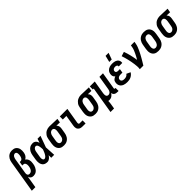

<svg xmlns="http://www.w3.org/2000/svg" viewBox="339 -2427 4313 4313"><g transform="rotate(-45 2495.0 -270.5)"><path d="M-29 215 99 -557Q103 -581 110.5 -604.5Q118 -628 130.5 -649.5Q143 -671 161 -689.5Q179 -708 201 -720.5Q223 -733 247.5 -738Q272 -743 296 -743Q323 -743 349.5 -736.5Q376 -730 396 -714.5Q416 -699 430 -677Q444 -655 450 -629Q456 -603 455.5 -575.5Q455 -548 451 -520Q447 -500 441 -480Q435 -460 423.5 -442Q412 -424 396 -409.5Q380 -395 360 -385Q383 -371 398 -349.5Q413 -328 419.5 -302Q426 -276 425.5 -248Q425 -220 420 -192Q417 -168 410 -144.5Q403 -121 392 -99Q381 -77 365.5 -56.5Q350 -36 329.5 -21Q309 -6 284.5 1Q260 8 237 8Q218 8 200.5 3.5Q183 -1 168.5 -11.5Q154 -22 145 -37Q136 -52 131 -69L84 215ZM205 -88Q219 -88 233.5 -92.5Q248 -97 260 -106.5Q272 -116 280.5 -128.5Q289 -141 295 -155Q301 -169 304.5 -183Q308 -197 311 -211Q313 -225 314 -239Q315 -253 314 -266.5Q313 -280 308.5 -293Q304 -306 296.5 -316.5Q289 -327 276.5 -332Q264 -337 250 -337H220L235 -433H265Q281 -433 296 -443.5Q311 -454 319.5 -469Q328 -484 332.5 -500Q337 -516 340 -532Q342 -544 343 -556.5Q344 -569 343.5 -581Q343 -593 341 -604.5Q339 -616 333 -626Q327 -636 317 -641.5Q307 -647 294 -647Q277 -647 260 -636.5Q243 -626 233 -610Q223 -594 217.5 -576.5Q212 -559 209 -542L149 -174Q146 -158 147 -142Q148 -126 155 -113.5Q162 -101 175.5 -94.5Q189 -88 205 -88Z M676 8Q648 8 621.5 1Q595 -6 575 -22.5Q555 -39 543 -62.5Q531 -86 526 -112.5Q521 -139 522 -166.5Q523 -194 527 -222L547 -342Q551 -366 558.5 -389Q566 -412 577.5 -433.5Q589 -455 606.5 -473.5Q624 -492 645.5 -505Q667 -518 690.5 -523Q714 -528 738 -528Q760 -528 780 -520Q800 -512 815.5 -497Q831 -482 840 -463Q849 -444 856 -423Q864 -448 871.5 -472Q879 -496 887 -520H981Q956 -452 932.5 -384.5Q909 -317 883 -249Q888 -187 890.5 -124.5Q893 -62 897 0H803Q803 -20 803 -40.5Q803 -61 803 -82Q792 -65 779 -48.5Q766 -32 750 -19.5Q734 -7 714.5 0.5Q695 8 676 8ZM676 -88Q690 -88 703.5 -95Q717 -102 727 -113Q737 -124 745 -136Q753 -148 760.5 -161Q768 -174 773.5 -187Q779 -200 784.5 -213.5Q790 -227 795.5 -240.5Q801 -254 805 -267Q805 -284 803.5 -300.5Q802 -317 800 -333Q798 -349 795 -365Q792 -381 785.5 -395.5Q779 -410 766.5 -421Q754 -432 737 -432Q726 -432 715 -427Q704 -422 695 -413Q686 -404 680 -393.5Q674 -383 669.5 -372Q665 -361 662.5 -349.5Q660 -338 658 -327L638 -207Q636 -195 634.5 -182.5Q633 -170 633 -158Q633 -146 635 -134.5Q637 -123 641.5 -112.5Q646 -102 655 -95Q664 -88 676 -88Z M1205 8Q1175 8 1147 2Q1119 -4 1097 -19.5Q1075 -35 1059.5 -58Q1044 -81 1037 -108Q1030 -135 1030.5 -164Q1031 -193 1035 -222L1055 -342Q1059 -367 1067.5 -391Q1076 -415 1091 -436.5Q1106 -458 1125.5 -475.5Q1145 -493 1168.5 -504.5Q1192 -516 1217 -522Q1242 -528 1266 -528H1281L1519 -520L1503 -424L1394 -428Q1407 -416 1416 -401.5Q1425 -387 1429 -370Q1433 -353 1433 -334.5Q1433 -316 1430 -298L1410 -178Q1406 -153 1398 -129.5Q1390 -106 1376.5 -83.5Q1363 -61 1344 -43Q1325 -25 1302 -13Q1279 -1 1254 3.5Q1229 8 1205 8ZM1205 -88Q1224 -88 1242 -97.5Q1260 -107 1272.5 -122.5Q1285 -138 1291 -156.5Q1297 -175 1300 -193L1320 -313Q1323 -332 1323.5 -351Q1324 -370 1319.5 -387.5Q1315 -405 1302 -418Q1289 -431 1270 -432H1259Q1241 -432 1223.5 -422Q1206 -412 1194 -396.5Q1182 -381 1175.5 -363Q1169 -345 1166 -327L1146 -207Q1144 -193 1142.5 -180Q1141 -167 1142.5 -154Q1144 -141 1148 -128.5Q1152 -116 1160 -106.5Q1168 -97 1180 -92.5Q1192 -88 1205 -88Z M1800 0Q1779 0 1757.5 -3.5Q1736 -7 1718 -17Q1700 -27 1686.5 -42.5Q1673 -58 1667 -77.5Q1661 -97 1661 -119Q1661 -141 1665 -163L1708 -424H1595V-520H1836L1774 -147Q1773 -138 1773 -129.5Q1773 -121 1775.5 -113.5Q1778 -106 1785 -101Q1792 -96 1801 -96H1894V0Z M2205 8Q2175 8 2147 2Q2119 -4 2097 -19.5Q2075 -35 2059.5 -58Q2044 -81 2037 -108Q2030 -135 2030.5 -164Q2031 -193 2035 -222L2055 -342Q2059 -367 2067.5 -391Q2076 -415 2091 -436.5Q2106 -458 2125.5 -475.5Q2145 -493 2168.5 -504.5Q2192 -516 2217 -522Q2242 -528 2266 -528H2281L2519 -520L2503 -424L2394 -428Q2407 -416 2416 -401.5Q2425 -387 2429 -370Q2433 -353 2433 -334.5Q2433 -316 2430 -298L2410 -178Q2406 -153 2398 -129.5Q2390 -106 2376.5 -83.5Q2363 -61 2344 -43Q2325 -25 2302 -13Q2279 -1 2254 3.5Q2229 8 2205 8ZM2205 -88Q2224 -88 2242 -97.5Q2260 -107 2272.5 -122.5Q2285 -138 2291 -156.5Q2297 -175 2300 -193L2320 -313Q2323 -332 2323.5 -351Q2324 -370 2319.5 -387.5Q2315 -405 2302 -418Q2289 -431 2270 -432H2259Q2241 -432 2223.5 -422Q2206 -412 2194 -396.5Q2182 -381 2175.5 -363Q2169 -345 2166 -327L2146 -207Q2144 -193 2142.5 -180Q2141 -167 2142.5 -154Q2144 -141 2148 -128.5Q2152 -116 2160 -106.5Q2168 -97 2180 -92.5Q2192 -88 2205 -88Z M2471 215 2577 -424H2549V-520H2706L2654 -207Q2652 -194 2651 -181Q2650 -168 2650.5 -155Q2651 -142 2654 -130Q2657 -118 2664.5 -108Q2672 -98 2683.5 -93Q2695 -88 2708 -88Q2724 -88 2741.5 -95.5Q2759 -103 2770.5 -116.5Q2782 -130 2788.5 -146.5Q2795 -163 2798 -180L2854 -520H2967L2899 -111Q2898 -107 2898.5 -102Q2899 -97 2902 -94Q2905 -91 2909 -89.5Q2913 -88 2918 -88H2934V8H2902Q2880 8 2860 4Q2840 0 2822.5 -11Q2805 -22 2795 -39.5Q2785 -57 2784 -78Q2774 -60 2759 -43.5Q2744 -27 2725.5 -15Q2707 -3 2686.5 2.5Q2666 8 2646 8Q2637 8 2629 7Q2621 6 2612 4Q2612 30 2609 55.5Q2606 81 2602 107L2584 215Z M3219 8Q3191 8 3164.5 4.5Q3138 1 3113.5 -8Q3089 -17 3068.5 -33Q3048 -49 3035.5 -71Q3023 -93 3019 -119.5Q3015 -146 3020 -174Q3022 -191 3029.5 -208.5Q3037 -226 3050.5 -239Q3064 -252 3080.5 -261Q3097 -270 3114 -276Q3101 -285 3091 -298Q3081 -311 3075.5 -326.5Q3070 -342 3069.5 -359Q3069 -376 3072 -394Q3075 -414 3084 -434Q3093 -454 3108 -470.5Q3123 -487 3142 -498.5Q3161 -510 3181.5 -516.5Q3202 -523 3223 -525.5Q3244 -528 3264 -528Q3287 -528 3309.5 -525.5Q3332 -523 3353 -516Q3374 -509 3391.5 -497Q3409 -485 3421 -467.5Q3433 -450 3437.5 -428Q3442 -406 3438 -384L3437 -378H3325L3326 -380Q3328 -392 3323.5 -403Q3319 -414 3309.5 -420.5Q3300 -427 3288.5 -429.5Q3277 -432 3264 -432Q3251 -432 3238 -429.5Q3225 -427 3213 -420.5Q3201 -414 3192.5 -402Q3184 -390 3182 -377Q3180 -364 3184 -351.5Q3188 -339 3197.5 -331.5Q3207 -324 3220 -321Q3233 -318 3246 -318H3302L3286 -222H3230Q3220 -222 3209.5 -221.5Q3199 -221 3188.5 -218Q3178 -215 3168.5 -210.5Q3159 -206 3150 -198.5Q3141 -191 3136.5 -181Q3132 -171 3130 -161Q3127 -143 3133.5 -127.5Q3140 -112 3153.5 -103Q3167 -94 3184 -91Q3201 -88 3219 -88Q3234 -88 3250 -90.5Q3266 -93 3281 -99.5Q3296 -106 3309 -116.5Q3322 -127 3330 -141L3423 -98Q3408 -72 3385 -50.5Q3362 -29 3334 -15.5Q3306 -2 3276.5 3Q3247 8 3219 8ZM3247 -600 3285 -756H3381L3325 -600Z M3617 0Q3624 -44 3621 -86.5Q3618 -129 3612 -171Q3606 -213 3598.5 -254Q3591 -295 3581 -336Q3571 -377 3560 -416.5Q3549 -456 3535 -495L3639 -528Q3669 -447 3689 -362.5Q3709 -278 3722 -191Q3742 -224 3760 -258Q3778 -292 3794.5 -326.5Q3811 -361 3825 -396.5Q3839 -432 3845 -468L3854 -520H3967L3958 -468Q3951 -427 3935.5 -386.5Q3920 -346 3901.5 -306.5Q3883 -267 3862.5 -228Q3842 -189 3820 -151Q3798 -113 3775.5 -75Q3753 -37 3730 0Z M4206 8Q4176 8 4148 2Q4120 -4 4097 -19Q4074 -34 4059 -57Q4044 -80 4037 -107Q4030 -134 4030.5 -163.5Q4031 -193 4035 -222L4055 -342Q4059 -367 4068 -391.5Q4077 -416 4091 -438Q4105 -460 4125 -478Q4145 -496 4169 -507.5Q4193 -519 4218 -523.5Q4243 -528 4267 -528Q4297 -528 4325 -522Q4353 -516 4376 -501Q4399 -486 4414.5 -463Q4430 -440 4437 -413Q4444 -386 4443.5 -356.5Q4443 -327 4438 -298L4418 -178Q4414 -153 4405.5 -128.5Q4397 -104 4383 -82Q4369 -60 4349 -42Q4329 -24 4305 -12.5Q4281 -1 4255.5 3.5Q4230 8 4206 8ZM4207 -88Q4226 -88 4245 -96.5Q4264 -105 4277 -121Q4290 -137 4297.5 -155.5Q4305 -174 4308 -193L4328 -313Q4330 -327 4331 -340.5Q4332 -354 4330.5 -367Q4329 -380 4325 -392Q4321 -404 4313 -413.5Q4305 -423 4292.5 -427.5Q4280 -432 4266 -432Q4247 -432 4228 -423.5Q4209 -415 4196 -399Q4183 -383 4176 -364.5Q4169 -346 4166 -327L4146 -207Q4144 -193 4142.5 -179.5Q4141 -166 4143 -153Q4145 -140 4149 -128Q4153 -116 4161 -106.5Q4169 -97 4181 -92.5Q4193 -88 4207 -88Z M4705 8Q4675 8 4647 2Q4619 -4 4597 -19.5Q4575 -35 4559.5 -58Q4544 -81 4537 -108Q4530 -135 4530.5 -164Q4531 -193 4535 -222L4555 -342Q4559 -367 4567.5 -391Q4576 -415 4591 -436.5Q4606 -458 4625.5 -475.5Q4645 -493 4668.5 -504.5Q4692 -516 4717 -522Q4742 -528 4766 -528H4781L5019 -520L5003 -424L4894 -428Q4907 -416 4916 -401.5Q4925 -387 4929 -370Q4933 -353 4933 -334.5Q4933 -316 4930 -298L4910 -178Q4906 -153 4898 -129.5Q4890 -106 4876.5 -83.5Q4863 -61 4844 -43Q4825 -25 4802 -13Q4779 -1 4754 3.5Q4729 8 4705 8ZM4705 -88Q4724 -88 4742 -97.5Q4760 -107 4772.5 -122.5Q4785 -138 4791 -156.5Q4797 -175 4800 -193L4820 -313Q4823 -332 4823.5 -351Q4824 -370 4819.5 -387.5Q4815 -405 4802 -418Q4789 -431 4770 -432H4759Q4741 -432 4723.5 -422Q4706 -412 4694 -396.5Q4682 -381 4675.5 -363Q4669 -345 4666 -327L4646 -207Q4644 -193 4642.5 -180Q4641 -167 4642.5 -154Q4644 -141 4648 -128.5Q4652 -116 4660 -106.5Q4668 -97 4680 -92.5Q4692 -88 4705 -88Z"/></g></svg>

Font: Iosevka Curly Slab
Style: Bold Italic
Weight: 700
Italic angle: -9°
Monospace: yes
Designer: Belleve Invis
Foundry: Belleve Invis
Version: Version 22.1.2; ttfautohint (v1.8.4)